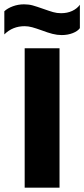

<svg xmlns="http://www.w3.org/2000/svg" viewBox="-63 -867 389 887"><path d="M129 -727Q104 -736 86 -741Q68 -746 51 -746Q-5 -746 -43 -708V-815Q-28 -829 -3.5 -838Q21 -847 48 -847Q70 -847 88 -842Q106 -837 137 -826Q165 -816 182.5 -811Q200 -806 219 -806Q248 -806 270.5 -816.5Q293 -827 306 -845V-737Q296 -723 273 -714Q250 -705 222 -705Q201 -705 179.5 -710.5Q158 -716 129 -727ZM51 -644H212V0H51Z"/></svg>

Font: Kanit SemiBold
Style: Regular
Weight: 600
Designer: Katatrad Team
Foundry: CadsonDemak
Version: Version 1.030